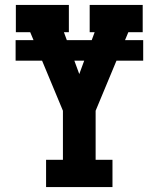

<svg xmlns="http://www.w3.org/2000/svg" viewBox="-20 -755 640 775"><path d="M166 0V-110H234V-308L102 -625H44V-735H258V-625H238L300 -456L362 -625H342V-735H556V-625H498L366 -308V-110H434V0ZM558 -510H43V-593H558Z"/></svg>

Font: Iosevka HT Extrabold Extended
Style: Regular
Weight: 800
Width: 7
Monospace: yes
Designer: Belleve Invis
Foundry: Belleve Invis
Version: Version 32.3.0; ttfautohint (v1.8.4)